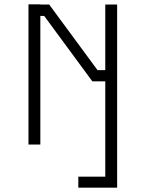

<svg xmlns="http://www.w3.org/2000/svg" viewBox="-20 -670 675 890"><path d="M408 -293H468V149H343V200H523V-649H468V-345H432L208 -649H167V-650H112V0H167V-596H185Z"/></svg>

Font: Grotesk 01 Extrafine
Style: Bold
Weight: 400
Designer: Frank Adebiaye, contributions by Jérémy Landes, Ariel Martín Pérez
Foundry: Velvetyne Type Foundry
Version: Version 3.000;Glyphs 3.1.2 (3150)